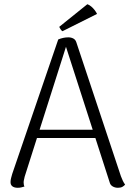

<svg xmlns="http://www.w3.org/2000/svg" viewBox="-20 -880 620 910"><path d="M304 -703Q317 -703 327.5 -697.5Q338 -692 342 -679L553 -45Q557 -34 562 -23.5Q567 -13 573 -5Q568 1 560 5.5Q552 10 539 10Q525 10 514 3.5Q503 -3 500 -15L286 -679L299 -678L97 -43Q96 -37 94 -29.5Q92 -22 92 -15Q92 -10 93 -4.5Q94 1 96 4Q89 6 81.5 8Q74 10 64 10Q47 10 38 2.5Q29 -5 30 -19Q30 -26 32.5 -36Q35 -46 38 -56L256 -693Q280 -703 304 -703ZM144 -265H456V-226H144ZM440 -814 276 -732Q272 -734 267 -741.5Q262 -749 261 -753L394 -860Q403 -857 412 -849.5Q421 -842 428 -833Q435 -824 440 -814Z"/></svg>

Font: Arima Light
Style: Regular
Weight: 300
Designer: Joana Correia and Natanael Gama
Foundry: NDISCOVER
Version: Version 1.101;gftools[0.9.23]